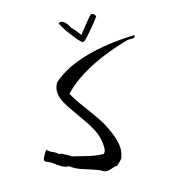

<svg xmlns="http://www.w3.org/2000/svg" viewBox="-130 -1004 1011 1129"><g transform="rotate(-15 375.0 -439.5)"><path d="M744 -712Q743 -698 735.5 -696Q728 -694 717 -695Q712 -695 705.5 -695Q699 -695 693 -693Q617 -672 541 -641Q465 -610 399 -569Q333 -528 285 -477Q310 -432 343.5 -387.5Q377 -343 410.5 -294.5Q444 -246 467 -190Q484 -151 490.5 -111Q497 -71 480 -29Q464 -11 446 5Q437 4 428.5 6.5Q420 9 412 12Q402 15 392 17.5Q382 20 371 18Q362 16 355 11Q348 6 339 2Q299 -13 252.5 -27Q206 -41 174 -65Q145 -68 126 -80Q107 -92 89.5 -105.5Q72 -119 46 -128Q35 -137 43 -153Q51 -169 62 -186Q66 -192 68 -195Q81 -180 101 -172Q121 -164 134 -150Q142 -152 156 -145.5Q170 -139 183.5 -131Q197 -123 203 -118Q241 -109 290.5 -96.5Q340 -84 387 -83Q398 -90 400 -105.5Q402 -121 400 -142Q395 -189 375 -228Q355 -267 329.5 -302.5Q304 -338 280 -373Q277 -377 274.5 -381Q272 -385 268 -390Q252 -413 237 -440Q222 -467 218 -497Q214 -527 232 -560Q293 -614 375 -646Q457 -678 552 -693.5Q647 -709 744 -712ZM555 -876Q542 -858 525.5 -837.5Q509 -817 490 -795Q480 -783 468 -770Q456 -757 442 -749Q423 -761 408.5 -779.5Q394 -798 383 -812Q372 -826 361 -841.5Q350 -857 330 -894Q341 -900 350 -898Q359 -896 366 -890Q376 -882 384 -869.5Q392 -857 396 -848Q407 -841 443 -793Q445 -797 456.5 -811.5Q468 -826 483 -844.5Q498 -863 510.5 -878Q523 -893 527 -897Q541 -896 546.5 -890Q552 -884 555 -876Z"/></g></svg>

Font: Yuji Boku
Style: Regular
Weight: 400
Designer: Kataoka Yuji
Foundry: Kinuta Font Factory
Version: Version 3.002